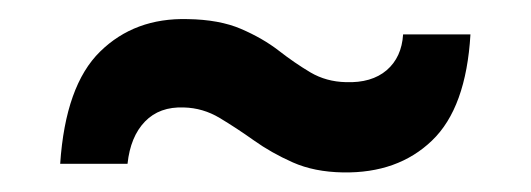

<svg xmlns="http://www.w3.org/2000/svg" viewBox="-20 -471 556 201"><path d="M339 -290.5Q309 -291 286.5 -301Q264 -311 245.8 -324Q227.5 -337 210 -347.5Q192.5 -358 172.5 -358.5Q147 -359.5 131.8 -343.8Q116.5 -328 113.5 -299.5H43Q48.5 -381.5 84.8 -417Q121 -452.5 176.5 -451Q209.5 -450.5 232.2 -440.8Q255 -431 271.8 -418Q288.5 -405 305 -395.2Q321.5 -385.5 342 -385Q369 -384 384.8 -397.5Q400.5 -411 402 -435H472.5Q468 -358 432.2 -323.8Q396.5 -289.5 339 -290.5Z"/></svg>

Font: Big Shoulders Display Thin ExtraBold
Style: Regular
Weight: 800
Version: Version 2.002